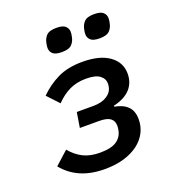

<svg xmlns="http://www.w3.org/2000/svg" viewBox="-135 -837 869 955"><g transform="rotate(-20 300.0 -359.5)"><path d="M259 12Q185 12 130.5 -12Q76 -36 39 -82L109 -145Q138 -110 174.5 -91.5Q211 -73 264 -73Q323 -73 352 -93Q381 -113 387 -149Q388 -154 388.5 -159.5Q389 -165 389 -170Q389 -196 371 -209.5Q353 -223 311 -223H210L223 -303H311Q355 -303 382.5 -320.5Q410 -338 415 -366Q416 -371 416.5 -375Q417 -379 417 -383Q417 -409 394.5 -426Q372 -443 322 -443Q273 -443 235 -425Q197 -407 162 -371L105 -432Q148 -475 202 -501.5Q256 -528 334 -528Q425 -528 475.5 -492Q526 -456 526 -396Q526 -348 496.5 -315.5Q467 -283 407 -269V-264Q452 -256 476 -232Q500 -208 500 -164Q500 -126 483.5 -94Q467 -62 436 -38.5Q405 -15 360.5 -1.5Q316 12 259 12ZM256 -608Q222 -608 208.5 -620.5Q195 -633 195 -651Q195 -656 195.5 -661.5Q196 -667 198 -676Q202 -699 217 -715Q232 -731 270 -731Q304 -731 317.5 -718.5Q331 -706 331 -688Q331 -683 330.5 -677.5Q330 -672 328 -663Q324 -640 309 -624Q294 -608 256 -608ZM456 -608Q422 -608 408.5 -620.5Q395 -633 395 -651Q395 -656 395.5 -661.5Q396 -667 398 -676Q402 -699 417 -715Q432 -731 470 -731Q504 -731 517.5 -718.5Q531 -706 531 -688Q531 -683 530.5 -677.5Q530 -672 528 -663Q524 -640 509 -624Q494 -608 456 -608Z"/></g></svg>

Font: IBM Plex Mono Medium
Style: Italic
Weight: 500
Italic angle: -9°
Monospace: yes
Designer: Mike Abbink, Paul van der Laan, Pieter van Rosmalen
Foundry: Bold Monday
Version: Version 2.3